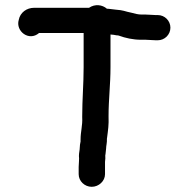

<svg xmlns="http://www.w3.org/2000/svg" viewBox="-20 -690 726 739"><path d="M282.8 -47.5V-19.5C282.8 6.8 305.4 29 333 29C360.3 29 384.2 7.1 384.2 -19.5V-67C385.4 -76.1 386 -84.3 385.2 -91.9C385.3 -93.6 385.7 -95.7 386.1 -96.9L388.4 -118.1V-118.5C388.4 -129.2 392.4 -140.5 391.5 -155.9C391.5 -157.2 391.9 -160.2 392.4 -162.1C395.9 -188.9 399.2 -209.9 397.8 -242.7C397.8 -307.2 405.3 -364.6 405.3 -431.5V-557.2C413.4 -556.7 421.4 -555.7 428.7 -554H429.7C433.1 -554 436 -553.5 438.6 -552.5C461.9 -543.9 491.9 -537 522.4 -537H540.4C553.1 -537 565.6 -535 579.4 -535H587.4C614 -535 635.9 -556.9 635.9 -583.5C635.9 -610.1 614 -632 587.4 -632H579.4C567.4 -632 554.9 -634 540.4 -634H524.4C512.9 -634 497.6 -637.5 487.3 -640.7L469.9 -644.7C461.4 -647.3 452.2 -649.5 443.9 -650.9L424.1 -653C417.7 -653.6 408.9 -654.7 398.8 -656H398.3C395.9 -656 394.4 -656.1 391.4 -656.5C374 -671.9 345.5 -675.7 322.7 -660H111.4C82.9 -660 57.5 -642.1 52.1 -613.2C39.4 -570 91.5 -529.4 130.4 -563H301.9V-431.5C301.9 -366.2 296.4 -307.6 296.4 -240.5V-240.3L296.4 -240.1C298.3 -205 290.1 -186 290.1 -151.5V-145.3C288.4 -138.2 287 -128.4 287 -121.5C287 -112.3 283.8 -101.6 283.8 -89.5V-88.8C285.6 -80.3 282.8 -59.4 282.8 -47.5Z"/></svg>

Font: HoneyBee
Style: Blk
Weight: 700
Foundry: Cannot Into Space Fonts
Version: Version 0.89